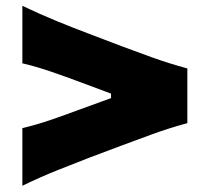

<svg xmlns="http://www.w3.org/2000/svg" viewBox="-20 -666 700 641"><path d="M54.7 -45.9V-238.3Q102.5 -249.5 151.4 -266.4Q200.2 -283.2 248.5 -301.3L350.6 -338.4V-353.5L248.5 -391.6Q200.2 -409.7 151.4 -426.5Q102.5 -443.4 54.7 -454.6V-646.5Q114.3 -618.2 170.4 -595.2Q226.6 -572.3 275.9 -553.7L384.8 -512.2Q434.1 -493.7 490 -473.6Q545.9 -453.6 605.5 -437.5V-254.9Q545.9 -238.8 490 -218.5Q434.1 -198.2 384.8 -179.7L275.9 -138.7Q226.6 -119.6 170.4 -97.2Q114.3 -74.7 54.7 -45.9Z"/></svg>

Font: Pinar ExtraBold
Style: Regular
Weight: 800
Designer: Amin Abedi
Version: Version 3.000